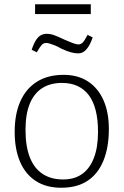

<svg xmlns="http://www.w3.org/2000/svg" viewBox="-20 -869 582 903"><path d="M268 14Q197 14 148 -18Q99 -50 74 -109Q49 -168 49 -249Q49 -332 75.5 -392Q102 -452 153.5 -484.5Q205 -517 279 -517Q347 -517 394.5 -485.5Q442 -454 467 -397Q492 -340 492 -262Q492 -176 466.5 -113.5Q441 -51 391.5 -18.5Q342 14 268 14ZM277 -25Q330 -25 366 -50.5Q402 -76 421.5 -126Q441 -176 441 -249Q441 -307 430 -350Q419 -393 397.5 -421.5Q376 -450 344.5 -464.5Q313 -479 271 -479Q217 -479 178.5 -454.5Q140 -430 120 -381Q100 -332 100 -258Q100 -180 120.5 -128.5Q141 -77 180.5 -51Q220 -25 277 -25ZM145 -803V-849H407V-803ZM347 -618Q332 -618 313.5 -623Q295 -628 269 -640Q252 -650 238 -655.5Q224 -661 214 -664Q204 -667 197 -667Q184 -667 175.5 -657Q167 -647 153 -623L129 -635Q139 -665 150 -681.5Q161 -698 173.5 -704Q186 -710 199 -710Q216 -710 233.5 -704Q251 -698 282 -683Q312 -670 326.5 -665Q341 -660 349 -660Q359 -660 368 -668Q377 -676 392 -705L416 -693Q405 -662 393.5 -646Q382 -630 371 -624Q360 -618 347 -618Z"/></svg>

Font: Literata 18pt ExtraLight
Style: Regular
Weight: 250
Designer: Latin by Veronika Burian and Jose Scaglione. Greek by Irene Vlachou. Cyrillic by Vera Evstafieva.
Foundry: TypeTogether
Version: Version 3.103;gftools[0.9.29]